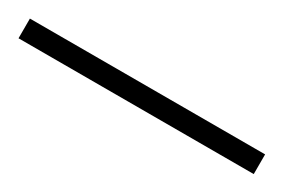

<svg xmlns="http://www.w3.org/2000/svg" viewBox="-13 -921 423 287"><g transform="rotate(30 199.0 -777.0)"><path d="M402 -760H-4V-794H402Z"/></g></svg>

Font: Noto Sans Myanmar UI ExtraCondensed ExtraLight
Style: Regular
Weight: 200
Width: 2
Designer: Monotype Design Team
Foundry: Monotype Imaging Inc.
Version: Version 2.103; ttfautohint (v1.8.4.7-5d5b)